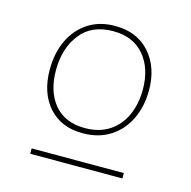

<svg xmlns="http://www.w3.org/2000/svg" viewBox="-80 -777 651 656"><g transform="rotate(15 245.0 -449.5)"><path d="M236 -315Q160 -315 116 -364.5Q72 -414 72 -497Q72 -555 93.5 -600.5Q115 -646 155 -672Q195 -698 250 -698Q328 -698 373 -647Q418 -596 418 -515Q418 -459 396.5 -413.5Q375 -368 334 -341.5Q293 -315 236 -315ZM82 -201V-220H408V-201ZM239 -334Q290 -334 325.5 -357.5Q361 -381 379 -421.5Q397 -462 397 -512Q397 -587 358 -633Q319 -679 248 -679Q172 -679 132.5 -628Q93 -577 93 -500Q93 -424 131 -379Q169 -334 239 -334Z"/></g></svg>

Font: Bitter Thin
Style: Regular
Weight: 100
Designer: Sol Matas, and Bitter project Authors
Foundry: Sol Matas
Version: Version 2.002